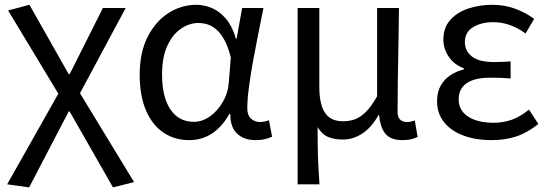

<svg xmlns="http://www.w3.org/2000/svg" viewBox="-20 -577 2311 809"><path d="M102.7 212.6 10.2 199.6 225.8 -182.3 14.1 -533 104.1 -556.8 269.5 -264.5H273.5L413.7 -543.4H509.6L317 -184.2L544.9 190.2L456.1 212.6L273.5 -107.2H269.5Z M777.5 13.4Q715.8 13.4 668.9 -18.1Q621.9 -49.7 595.3 -111.5Q568.6 -173.3 568.6 -262.3Q568.6 -355.7 602 -421.4Q635.3 -487.2 689.8 -522Q744.2 -556.8 806.6 -556.8Q841 -556.8 873.6 -542.7Q906.1 -528.7 932.6 -497.4Q959 -466 974 -414.2H977.1L1000.2 -543.4H1090.2Q1079.2 -489.9 1067.5 -431.1Q1055.7 -372.4 1045.4 -314.9Q1035.1 -257.4 1028.5 -206.8Q1022 -156.3 1022 -119.2Q1022 -91.6 1037.5 -77.3Q1053 -62.9 1075.7 -62.9Q1085 -62.9 1095.1 -65Q1105.2 -67.1 1113.3 -70.5L1126.4 -1.1Q1115.3 4.4 1098 8.9Q1080.8 13.4 1056.7 13.4Q1008.6 13.4 979.4 -13.5Q950.2 -40.4 950.3 -96.9H946.5Q883.8 13.4 777.5 13.4ZM796.1 -63.7Q832.3 -63.7 864.5 -86.5Q896.8 -109.3 919 -147.7Q941.1 -186.1 944.3 -232.1L952.5 -334.6Q941.5 -379.2 926 -407.7Q910.5 -436.2 892.3 -452.1Q874.1 -468.1 854.7 -474.1Q835.3 -480.1 816.5 -480.1Q777.2 -480.1 741.9 -455.7Q706.6 -431.4 684.7 -383.3Q662.8 -335.1 662.8 -263Q662.8 -168 698.2 -115.8Q733.7 -63.7 796.1 -63.7Z M1234.1 199.6V-543.4H1325.5V-210.3Q1325.5 -138.9 1348.9 -102.5Q1372.4 -66 1425.3 -66Q1450.4 -66 1473.5 -73.6Q1496.6 -81.2 1520.2 -104.1Q1543.8 -126.9 1569 -171.4V-543.4H1661.1Q1660.3 -469.8 1658.9 -393.9Q1657.4 -318 1656.3 -244.8Q1655.2 -171.5 1655.2 -105.8Q1655.2 -83.3 1666 -73.1Q1676.7 -62.9 1694.4 -62.9Q1702.4 -62.9 1710.1 -64.4Q1717.8 -65.9 1727.8 -69.3L1739.6 0.1Q1727.9 5.7 1712.7 9.5Q1697.4 13.4 1674.6 13.4Q1628.3 13.4 1605.4 -11.9Q1582.6 -37.3 1577.4 -92.4H1575Q1545.6 -40 1506.9 -14.5Q1468.1 11 1424.2 11Q1390.6 11 1364.1 0.8Q1337.7 -9.5 1318.2 -41.2Q1318.2 -1.5 1318.6 29.5Q1319 60.5 1319.8 87.2Q1320.7 113.9 1322.3 140.7Q1323.9 167.5 1326.3 199.6Z M2050.9 13.4Q1984 13.4 1932 -6.1Q1880 -25.6 1850.8 -62.4Q1821.6 -99.1 1821.6 -149.6Q1821.6 -188.8 1836.7 -215.9Q1851.9 -243 1877.6 -260Q1903.3 -277 1934.2 -284.4V-289.4Q1892.5 -305.2 1870.4 -338.7Q1848.2 -372.2 1848.2 -410.5Q1848.2 -460.1 1876.8 -492.5Q1905.4 -524.8 1952.5 -540.8Q1999.5 -556.8 2055.4 -556.8Q2104.6 -556.8 2148.9 -540.9Q2193.3 -524.9 2230.8 -497.6L2194.5 -436Q2162.8 -458.9 2129.2 -471.2Q2095.6 -483.6 2058.1 -483.6Q2007.9 -483.6 1973.3 -462.4Q1938.7 -441.2 1938.7 -399.5Q1938.7 -362.5 1968.4 -339Q1998 -315.5 2063.3 -315.5Q2079.5 -315.5 2095.7 -316.3Q2111.9 -317.2 2131.5 -318.2V-246.5Q2107.7 -248.5 2087.4 -249.1Q2067.1 -249.7 2046.5 -249.7Q1979.9 -249.7 1946.3 -226.5Q1912.6 -203.3 1912.6 -157.8Q1912.6 -112.1 1952 -86Q1991.4 -59.8 2060.4 -59.8Q2099.7 -59.8 2135.5 -72.1Q2171.3 -84.5 2209 -115.2L2248.5 -54.4Q2199.6 -16.3 2153.6 -1.4Q2107.6 13.4 2050.9 13.4Z"/></svg>

Font: Noto Sans TC
Style: Regular
Weight: 100
Designer: Ryoko NISHIZUKA 西塚涼子 (kana, bopomofo & ideographs); Paul D. Hunt (Latin, Greek & Cyrillic); Sandoll Communications 산돌커뮤니
Foundry: Adobe
Version: Version 2.004;hotconv 1.0.118;makeotfexe 2.5.65603